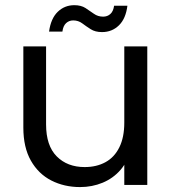

<svg xmlns="http://www.w3.org/2000/svg" viewBox="-20 -732 680 760"><path d="M563 -548.3V0H472V-548.3ZM162.4 -548.3V-239.4Q162.4 -155.5 204.5 -113.1Q246.5 -70.7 315.1 -70.7Q362 -70.7 397.4 -90Q432.9 -109.3 452.4 -148.9Q472 -188.4 472 -246.7L494.9 -140.1Q486.1 -93 457.1 -59.6Q428.1 -26.2 386.4 -8.8Q344.7 8.5 297 8.5Q234.2 8.5 183.2 -17.5Q132.2 -43.5 102.3 -96Q72.4 -148.5 72.4 -227V-548.3ZM174.2 -607Q181.3 -658.9 208.5 -685.2Q235.7 -711.5 274.3 -711.5Q300.8 -711.5 318.4 -700.2Q336.1 -688.8 351.8 -677.4Q367.6 -666.1 388.3 -666.1Q405.1 -666.1 416.8 -676.6Q428.6 -687.1 431.6 -709.3H484.3Q478 -658.1 450.7 -631.6Q423.4 -605 383.8 -605Q357 -605 339.1 -616.4Q321.2 -627.8 305.6 -639.5Q290 -651.2 269.7 -651.2Q253.5 -651.2 241.7 -640.5Q230 -629.8 227 -607Z"/></svg>

Font: Poppins Variable
Style: Regular
Weight: 100
Designer: Jonny Pinhorn
Foundry: Indian Type Foundry
Version: Version 6.000